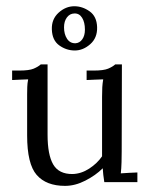

<svg xmlns="http://www.w3.org/2000/svg" viewBox="-20 -592 488 624"><path d="M191.4 12.1Q130.2 12.1 99.2 -23.5Q68.2 -59 68.2 -151.8V-285.3Q68.2 -297 68.6 -309.1Q68.9 -321.2 71.5 -334.1Q58.3 -333.7 45.3 -333.1Q32.3 -332.6 19.4 -331.9V-362.7H42.9Q74.8 -362.7 89.5 -368.9Q104.1 -375.1 112.6 -382.8H134.6V-154Q134.6 -89.1 152.9 -57.6Q171.3 -26 215.6 -26.4Q243.9 -27.1 269.9 -44Q295.9 -60.9 311.7 -84V-277.2Q311.7 -295.2 312.4 -308.2Q313.2 -321.2 315.4 -334.1Q301.8 -333.7 288.4 -333.1Q275 -332.6 261.5 -331.9V-362.7H284.6Q316.8 -362.7 331.5 -368.9Q346.2 -375.1 354.6 -382.8H376.2L375.5 -99Q375.5 -87.3 375 -65.5Q374.4 -43.6 372.6 -28.6Q386.1 -29.3 399.5 -30.3Q412.9 -31.2 426.5 -31.5V0H319Q316.8 -12.8 315.7 -23.8Q314.6 -34.8 313.9 -45.1Q290.8 -22 257.4 -5Q224.1 12.1 191.4 12.1ZM223 -427.9Q195.8 -427.9 172.7 -444.4Q149.6 -460.9 148.5 -496.5Q147.4 -529.9 170.5 -550.8Q193.6 -571.7 221.5 -571.7Q247.9 -571.7 271.2 -555.2Q294.5 -538.7 295.6 -503.9Q296.7 -469 273.4 -448.5Q250.1 -427.9 223 -427.9ZM225.2 -451.4Q238.7 -452.1 247.3 -464.1Q256 -476 256 -495.8Q256 -519.6 246.8 -534.3Q237.6 -549 221.5 -548.2Q206.8 -547.9 197.5 -535.4Q188.1 -522.9 188.1 -503.1Q188.1 -481.1 197.8 -466.1Q207.6 -451 225.2 -451.4Z"/></svg>

Font: Parastoo
Style: Regular
Weight: 400
Foundry: Saber Rastikerdar (saber.rastikerdar@gmail.com)
Version: Version 3.000